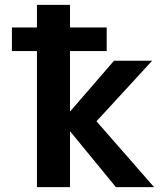

<svg xmlns="http://www.w3.org/2000/svg" viewBox="-20 -770 693 790"><path d="M29 -560V-657H132V-750H268V-657H419V-560H268V-312H269L449 -520H606L377 -271L614 0H457L269 -229H268V0H132V-560Z"/></svg>

Font: Mplus 1p Bold
Style: Bold
Weight: 700
Version: Version 1.061